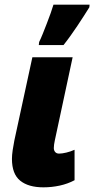

<svg xmlns="http://www.w3.org/2000/svg" viewBox="-20 -801 408 831"><path d="M168 9.8Q103 9.8 67.4 -19Q31.7 -47.9 31.7 -113.3Q31.7 -129.4 34.9 -151.4Q38.1 -173.3 42 -192.4L120.1 -553.2H294.4L217.3 -193.4Q215.3 -183.6 214.1 -175.8Q212.9 -168 212.9 -160.2Q212.9 -149.9 218.8 -143.1Q224.6 -136.2 235.8 -136.2Q248.5 -136.2 267.1 -140.6Q285.6 -145 302.7 -152.8V-21Q273.4 -5.4 238.8 2.2Q204.1 9.8 168 9.8ZM147.9 -606 149.4 -619.1Q156.2 -632.8 164.8 -654.1Q173.3 -675.3 182.6 -699.2Q191.9 -723.1 199.5 -744.6Q207 -766.1 211.4 -780.8H367.7L366.7 -769.5Q355 -751 341.8 -730.2Q328.6 -709.5 314.5 -688.5Q300.3 -667.5 285.4 -646.5Q270.5 -625.5 254.9 -606Z"/></svg>

Font: Open Sans SemiCondensed ExtraBold
Style: Italic
Weight: 800
Width: 4
Italic angle: -12°
Designer: Monotype Design Team
Foundry: Monotype Imaging Inc.
Version: Version 3.003